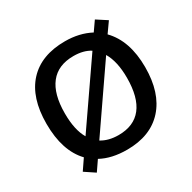

<svg xmlns="http://www.w3.org/2000/svg" viewBox="-171 -919 1129 1128"><g transform="rotate(-30 393.5 -355.5)"><path d="M728 -357.9Q728 -183.6 640.9 -86.9Q553.7 9.8 394 9.8Q290 9.8 217.8 -29.8L171.9 37.1L103 -8.8L150.9 -79.1Q59.1 -174.8 59.1 -358.9Q59.1 -535.6 146.2 -630.4Q233.4 -725.1 395 -725.1Q492.2 -725.1 567.9 -685.1L611.8 -748L681.2 -703.1L632.8 -634.8Q728 -537.6 728 -357.9ZM604 -357.9Q604 -467.8 564.9 -534.2L278.8 -119.1Q326.2 -89.8 394 -89.8Q498 -89.8 551 -157.2Q604 -224.6 604 -357.9ZM183.1 -357.9Q183.1 -245.1 221.2 -181.2L507.8 -596.2Q462.9 -625 395 -625Q290 -625 236.6 -557.1Q183.1 -489.3 183.1 -357.9Z"/></g></svg>

Font: Open Sans Semibold
Style: Regular
Weight: 600
Foundry: Ascender Corporation
Version: Version 1.10; ttfautohint (v1.5.65-e2d9)